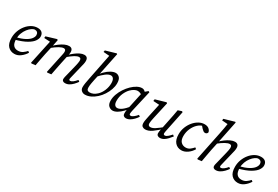

<svg xmlns="http://www.w3.org/2000/svg" viewBox="56 -1620 3718 2569"><g transform="rotate(30 1915.5 -335.0)"><path d="M187 11Q127 11 88 -30Q49 -71 49 -159Q49 -215 68 -266.5Q87 -318 120.5 -359Q154 -400 197 -424Q240 -448 288 -448Q332 -448 355.5 -426Q379 -404 379 -363Q379 -333 354.5 -296Q330 -259 268 -222.5Q206 -186 92 -155L88 -190Q174 -212 225 -240Q276 -268 298 -298Q320 -328 320 -354Q320 -380 305.5 -394Q291 -408 268 -408Q246 -408 219 -389.5Q192 -371 167 -339Q142 -307 126.5 -265.5Q111 -224 111 -178Q111 -109 136.5 -79.5Q162 -50 207 -50Q250 -50 281 -72Q312 -94 331 -117L352 -101Q323 -54 280 -21.5Q237 11 187 11Z M970 11Q949 11 936.5 1Q924 -9 924 -26Q924 -42 928 -57.5Q932 -73 939 -101L979 -264Q984 -287 988.5 -308.5Q993 -330 993 -344Q993 -369 985 -378Q977 -387 961 -387Q936 -387 898 -364Q860 -341 807 -296L811 -331Q842 -362 876 -388.5Q910 -415 944.5 -431.5Q979 -448 1008 -448Q1066 -448 1066 -384Q1066 -362 1061 -339.5Q1056 -317 1050 -294L1009 -124Q1005 -105 1001 -91Q997 -77 997 -69Q997 -50 1016 -50Q1051 -50 1107 -117L1129 -100Q1109 -72 1084.5 -46.5Q1060 -21 1031.5 -5Q1003 11 970 11ZM511 0 452 7 442 0 523 -380 539 -368 429 -374 432 -401 588 -448 600 -438 577 -323 548 -193Q538 -144 529 -96.5Q520 -49 511 0ZM755 0 696 7 687 0 751 -300Q753 -311 755.5 -323.5Q758 -336 758 -346Q758 -369 749.5 -378Q741 -387 726 -387Q674 -387 562 -296L567 -330Q598 -361 634 -388Q670 -415 706 -431.5Q742 -448 773 -448Q831 -448 831 -384Q831 -371 828.5 -357Q826 -343 822 -329L793 -193Q783 -144 773.5 -96.5Q764 -49 755 0Z M1277 11Q1247 11 1224.5 -8.5Q1202 -28 1202 -63Q1202 -92 1208 -126.5Q1214 -161 1223 -207L1305 -617L1318 -601L1210 -609L1215 -635L1373 -681L1383 -674L1309 -315L1307 -301L1290 -223Q1283 -188 1279 -166Q1275 -144 1273.5 -128.5Q1272 -113 1272 -95Q1272 -46 1318 -46Q1375 -46 1427 -95Q1465 -131 1487.5 -186Q1510 -241 1510 -298Q1510 -342 1495 -364.5Q1480 -387 1454 -387Q1421 -387 1378 -355Q1335 -323 1284 -264L1273 -269Q1302 -324 1341 -364Q1380 -404 1420.5 -426Q1461 -448 1494 -448Q1528 -448 1553 -422Q1578 -396 1578 -334Q1578 -288 1561 -239.5Q1544 -191 1515 -146Q1486 -101 1447.5 -66Q1409 -31 1365.5 -10Q1322 11 1277 11Z M1704 11Q1671 11 1644 -14Q1617 -39 1617 -95Q1617 -143 1635 -193Q1653 -243 1683 -288.5Q1713 -334 1750 -370Q1787 -406 1826 -427Q1865 -448 1900 -448Q1930 -448 1950 -425.5Q1970 -403 1988 -371L1955 -348Q1938 -363 1915 -375Q1892 -387 1868 -387Q1846 -387 1819 -373Q1792 -359 1766 -333Q1733 -299 1710 -247Q1687 -195 1687 -133Q1687 -91 1702 -70.5Q1717 -50 1742 -50Q1771 -50 1809 -77Q1847 -104 1908 -177L1916 -157Q1884 -109 1847.5 -71Q1811 -33 1774 -11Q1737 11 1704 11ZM1909 11Q1890 11 1876 -1Q1862 -13 1862 -40Q1862 -60 1864 -77Q1866 -94 1871 -116L1933 -406L1994 -457L2011 -448L1937 -124Q1929 -87 1929 -70Q1929 -60 1935.5 -55Q1942 -50 1951 -50Q1968 -50 1993 -69Q2018 -88 2042 -117L2064 -100Q2046 -73 2021.5 -47.5Q1997 -22 1968.5 -5.5Q1940 11 1909 11Z M2208 11Q2183 11 2164.5 -3Q2146 -17 2146 -55Q2146 -81 2153 -112.5Q2160 -144 2165 -172L2212 -389L2218 -368L2115 -374L2119 -402L2278 -448L2290 -438L2232 -178Q2226 -150 2222 -127.5Q2218 -105 2218 -90Q2218 -50 2253 -50Q2286 -50 2325.5 -76Q2365 -102 2434 -158V-132Q2366 -66 2312 -27.5Q2258 11 2208 11ZM2434 11Q2415 11 2400 0Q2385 -11 2385 -34Q2385 -44 2386.5 -58.5Q2388 -73 2394 -101L2425 -252Q2434 -296 2443 -340.5Q2452 -385 2459 -429L2517 -448L2529 -438L2464 -124Q2456 -87 2456 -70Q2456 -60 2462.5 -55Q2469 -50 2477 -50Q2496 -50 2517.5 -67Q2539 -84 2568 -117L2590 -100Q2569 -73 2545.5 -47.5Q2522 -22 2494.5 -5.5Q2467 11 2434 11Z M2767 11Q2707 11 2668.5 -31.5Q2630 -74 2630 -160Q2630 -218 2650.5 -270Q2671 -322 2705 -362Q2739 -402 2781 -425Q2823 -448 2866 -448Q2908 -448 2932.5 -429Q2957 -410 2964 -380Q2961 -364 2950 -356.5Q2939 -349 2926 -349Q2911 -349 2898 -359Q2885 -369 2872 -382L2831 -429L2869 -419Q2824 -412 2785 -376.5Q2746 -341 2721.5 -286.5Q2697 -232 2697 -169Q2697 -109 2725.5 -79.5Q2754 -50 2799 -50Q2837 -50 2865 -72Q2893 -94 2912 -117L2933 -101Q2905 -52 2859.5 -20.5Q2814 11 2767 11Z M3020 7 3010 0 3100 -439Q3110 -487 3118.5 -534.5Q3127 -582 3134 -630L3149 -601L3042 -609L3045 -635L3204 -681L3213 -674L3144 -334L3141 -319L3114 -193Q3105 -144 3096 -96Q3087 -48 3079 0ZM3299 11Q3278 11 3265.5 1Q3253 -9 3253 -26Q3253 -42 3257 -57.5Q3261 -73 3268 -101L3308 -264Q3313 -287 3317.5 -308.5Q3322 -330 3322 -344Q3322 -369 3313.5 -378Q3305 -387 3290 -387Q3237 -387 3125 -296L3130 -330Q3161 -361 3197 -388Q3233 -415 3269.5 -431.5Q3306 -448 3336 -448Q3395 -448 3395 -384Q3395 -362 3390 -339.5Q3385 -317 3379 -294L3338 -124Q3334 -105 3330 -91Q3326 -77 3326 -69Q3326 -50 3344 -50Q3361 -50 3386 -68Q3411 -86 3436 -117L3458 -100Q3440 -73 3415 -47.5Q3390 -22 3360.5 -5.5Q3331 11 3299 11Z M3639 11Q3579 11 3540 -30Q3501 -71 3501 -159Q3501 -215 3520 -266.5Q3539 -318 3572.5 -359Q3606 -400 3649 -424Q3692 -448 3740 -448Q3784 -448 3807.5 -426Q3831 -404 3831 -363Q3831 -333 3806.5 -296Q3782 -259 3720 -222.5Q3658 -186 3544 -155L3540 -190Q3626 -212 3677 -240Q3728 -268 3750 -298Q3772 -328 3772 -354Q3772 -380 3757.5 -394Q3743 -408 3720 -408Q3698 -408 3671 -389.5Q3644 -371 3619 -339Q3594 -307 3578.5 -265.5Q3563 -224 3563 -178Q3563 -109 3588.5 -79.5Q3614 -50 3659 -50Q3702 -50 3733 -72Q3764 -94 3783 -117L3804 -101Q3775 -54 3732 -21.5Q3689 11 3639 11Z"/></g></svg>

Font: Lisu Bosa ExtraLight
Style: Italic
Weight: 200
Italic angle: -19°
Designer: David Morse, Annie Olsen, Victor Gaultney, Frank Grießhammer (Latin)
Foundry: SIL International
Version: Version 2.000